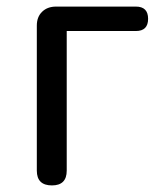

<svg xmlns="http://www.w3.org/2000/svg" viewBox="-20 -563 499 583"><path d="M150.4 -543H392.6Q429.7 -543 429.7 -505.9Q429.7 -468.8 392.6 -468.8H182.6V-44.9Q182.6 0 137.7 0Q91.8 0 91.8 -44.9V-485.4Q91.8 -511.7 107.9 -527.3Q124 -543 150.4 -543Z"/></svg>

Font: GenSenMaruGothic TW TTF Regular
Style: Regular
Weight: 400
Version: Version 1.301